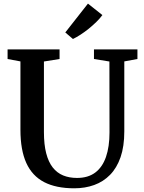

<svg xmlns="http://www.w3.org/2000/svg" viewBox="-20 -1010 776 1038"><path d="M381.5 8Q283 8 218.5 -25.5Q154 -59 122.2 -129Q90.5 -199 90.5 -308V-678L21 -691V-743H302V-691L217.5 -677.5V-296Q217.5 -228.5 229.8 -181.2Q242 -134 265.2 -104.5Q288.5 -75 321.5 -61.5Q354.5 -48 396.5 -48Q456 -48 494.8 -77Q533.5 -106 552.8 -161.2Q572 -216.5 572 -294L571.5 -677.5L488 -691V-743H723V-691L652 -678V-300Q652 -218.5 631.8 -160.2Q611.5 -102 575 -64.8Q538.5 -27.5 489.2 -9.8Q440 8 381.5 8ZM374 -799.5 333 -834.5 455.5 -990.5 533.5 -928.5Q520 -910 500.5 -891Q481 -872 459 -854.2Q437 -836.5 415.2 -822.5Q393.5 -808.5 375 -799.5Z"/></svg>

Font: Merriweather 28pt SemiBold
Style: Regular
Weight: 600
Version: Version 2.100